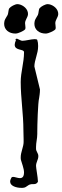

<svg xmlns="http://www.w3.org/2000/svg" viewBox="-39 -894 301 927"><path d="M64 13C69 13 73 13 77 12C89 10 96 -2 109 -4C112 -5 115 -5 118 -5H122C131 -5 138 -6 144 -16V-20C144 -35 135 -83 135 -93C135 -111 146 -123 146 -139V-142C146 -153 135 -164 135 -175V-185C135 -206 141 -225 141 -247V-256C141 -288 144 -399 150 -421C151 -428 154 -445 154 -462L127 -573C127 -603 145 -636 145 -669V-674C145 -683 144 -692 141 -701C140 -704 135 -705 129 -705C112 -705 84 -697 69 -697C62 -697 54 -703 46 -706C45 -706 45 -707 44 -707H41C38 -707 36 -705 36 -703C36 -702 36 -700 38 -700C34 -691 32 -684 32 -678C32 -648 77 -659 77 -642V-641C77 -592 61 -546 61 -498C61 -421 74 -344 74 -266C74 -251 75 -236 75 -221V-208C75 -186 61 -159 61 -135C61 -130 61 -126 62 -122C66 -106 77 -81 77 -61C77 -55 76 -49 74 -44C70 -36 64 -34 57 -34C46 -34 33 -40 24 -40C21 -40 18 -39 16 -36C12 -29 10 -23 10 -17C10 4 40 13 64 13ZM45 -874C34 -874 13 -863 6 -854C1 -847 2 -831 -2 -822C-7 -812 -14 -804 -17 -794C-18 -789 -19 -783 -19 -779C-19 -750 5 -732 35 -732H38C47 -732 75 -744 82 -752C83 -754 84 -756 84 -760C84 -768 82 -777 82 -782C82 -797 94 -809 96 -823V-827C96 -830 96 -833 95 -836C90 -858 64 -874 45 -874ZM191 -874C180 -874 159 -863 152 -854C147 -847 148 -831 144 -822C139 -812 132 -804 129 -794C128 -789 127 -783 127 -779C127 -750 151 -732 181 -732H184C193 -732 221 -744 228 -752C229 -754 230 -756 230 -760C230 -768 228 -777 228 -782C228 -797 240 -809 242 -823V-827C242 -830 242 -833 241 -836C236 -858 210 -874 191 -874Z"/></svg>

Font: Ancial
Style: Regular
Weight: 400
Designer: Daytona Mess (Anne-Dauphine Borione)
Foundry: Daytona Mess (Anne-Dauphine Borione)
Version: Version 1.000;Glyphs 3.2 (3192)